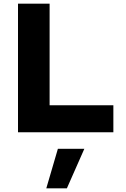

<svg xmlns="http://www.w3.org/2000/svg" viewBox="-20 -720 688 1045"><path d="M78 0V-700H250V-147H597V0ZM232 305 295 90H439L344 305Z"/></svg>

Font: Red Hat Text VF
Style: Regular
Weight: 300
Designer: Pentagram, MCKL
Foundry: Pentagram, MCKL
Version: Version 1.023